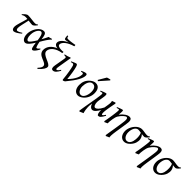

<svg xmlns="http://www.w3.org/2000/svg" viewBox="336 -2371 4230 4230"><g transform="rotate(45 2450.5 -256.5)"><path d="M328.6 -77.1Q306.2 -56.6 282.2 -39.1Q258.3 -21.5 235.8 -8.3Q213.4 4.9 193.4 12.5Q173.3 20 158.7 20Q134.8 20 117.7 -1.2Q100.6 -22.5 100.6 -62Q100.6 -92.3 108.9 -128.7Q117.2 -165 129.6 -206.5Q142.1 -248 156.2 -293.5Q170.4 -338.9 182.1 -387.2Q165.5 -389.2 151.6 -390.1Q137.7 -391.1 127.4 -391.1Q113.8 -391.1 102.5 -389.6Q91.3 -388.2 80.1 -384.5Q68.8 -380.9 56.6 -374.8Q44.4 -368.7 29.3 -359.4L22 -376Q34.7 -389.6 49.1 -404.1Q63.5 -418.5 78.6 -430.2Q93.8 -441.9 109.1 -449.5Q124.5 -457 139.2 -457Q168 -457 199.5 -454.1Q231 -451.2 260.7 -447.5Q290.5 -443.8 317.1 -440.9Q343.8 -438 362.8 -438Q376.5 -438 387.2 -440.4Q397.9 -442.9 406.2 -447Q414.6 -451.2 421.4 -456.3Q428.2 -461.4 434.6 -467.3L444.8 -453.1Q432.6 -437.5 420.4 -422.6Q408.2 -407.7 395.8 -396Q383.3 -384.3 370.4 -377.2Q357.4 -370.1 343.8 -370.1Q334 -370.1 320.8 -371.1Q307.6 -372.1 292.5 -373.8Q277.3 -375.5 260.5 -377.4Q243.7 -379.4 227.1 -381.8Q217.3 -335 207.5 -293.5Q197.8 -252 190.2 -216.8Q182.6 -181.6 177.7 -153.1Q172.9 -124.5 172.9 -103Q172.9 -72.8 183.6 -58.3Q194.3 -43.9 208 -43.9Q216.8 -43.9 228.8 -47.6Q240.7 -51.3 255.4 -57.9Q270 -64.5 286.4 -73.7Q302.7 -83 319.8 -94.2Z M539.1 -51.8Q549.8 -51.8 565.2 -64.9Q580.6 -78.1 598.4 -100.6Q616.2 -123 635.7 -152.6Q655.3 -182.1 674.8 -214.8Q669.9 -250.5 663.8 -284.9Q657.7 -319.3 648.2 -346.2Q638.7 -373 624.8 -389.4Q610.8 -405.8 590.8 -405.8Q576.7 -405.8 556.6 -391.8Q536.6 -377.9 518.3 -350.3Q500 -322.8 487.3 -281.5Q474.6 -240.2 474.6 -185.1Q474.6 -121.6 492.2 -86.7Q509.8 -51.8 539.1 -51.8ZM884.8 -446.8Q864.7 -429.2 845.2 -404.1Q825.7 -378.9 805.9 -349.6Q786.1 -320.3 766.6 -287.6Q747.1 -254.9 727.5 -221.7Q731.9 -196.8 737.8 -170.9Q743.7 -145 750.2 -124Q756.8 -103 763.7 -89.6Q770.5 -76.2 775.9 -76.2Q783.7 -76.2 793.2 -80.8Q802.7 -85.4 812 -93.3Q821.3 -101.1 829.3 -110.6Q837.4 -120.1 842.8 -129.9Q849.1 -126 852.1 -122.6Q855 -119.1 858.9 -115.2Q853.5 -102.5 845.5 -87.6Q837.4 -72.8 827.6 -57.9Q817.9 -43 806.9 -28.8Q795.9 -14.6 784.9 -3.9Q773.9 6.8 762.9 13.4Q752 20 742.7 20Q730.5 20 721.7 9.5Q712.9 -1 706.3 -22.2Q699.7 -43.5 694.3 -75.2Q689 -106.9 683.1 -148.9Q661.6 -114.3 640.1 -83.5Q618.7 -52.7 597.2 -29.8Q575.7 -6.8 554.4 6.6Q533.2 20 511.7 20Q495.6 20 477.3 10.7Q459 1.5 443.6 -18.8Q428.2 -39.1 418 -71Q407.7 -103 407.7 -148.9Q407.7 -184.1 415.5 -220.5Q423.3 -256.8 438 -291Q452.6 -325.2 472.9 -355.5Q493.2 -385.7 518.1 -408.2Q543 -430.7 571.8 -443.8Q600.6 -457 631.8 -457Q655.8 -457 670.9 -444.8Q686 -432.6 695.3 -410.9Q704.6 -389.2 709.7 -358.6Q714.8 -328.1 718.8 -291.5Q731.4 -314.5 742.7 -336.2Q753.9 -357.9 763.4 -377Q772.9 -396 780.3 -411.6Q787.6 -427.2 792 -438Q813 -442.4 834 -448.2Q855 -454.1 877.9 -460.9Q880.9 -455.6 882.1 -452.9Q883.3 -450.2 884.8 -446.8Z M1338.9 -692.9Q1274.9 -675.3 1226.3 -651.4Q1177.7 -627.4 1144.5 -600.6Q1111.3 -573.7 1094.5 -545.7Q1077.6 -517.6 1077.6 -491.2Q1077.6 -476.1 1086.4 -465.6Q1095.2 -455.1 1109.9 -448.5Q1124.5 -441.9 1143.6 -438.5Q1162.6 -435.1 1182.9 -433.8Q1203.1 -432.6 1223.1 -433.6Q1243.2 -434.6 1259.8 -437Q1259.8 -427.7 1258.8 -418Q1257.8 -408.2 1256.8 -398.9Q1190.9 -390.1 1138.9 -368.7Q1086.9 -347.2 1051 -317.9Q1015.1 -288.6 996.1 -254.2Q977.1 -219.7 977.1 -185.1Q977.1 -161.6 988.8 -143.3Q1000.5 -125 1019.3 -109.9Q1038.1 -94.7 1062.5 -82.3Q1086.9 -69.8 1112.1 -58.6Q1137.2 -47.4 1161.6 -36.4Q1186 -25.4 1204.8 -13.2Q1223.6 -1 1235.4 13.2Q1247.1 27.3 1247.1 44.9Q1247.1 59.1 1241.7 77.1Q1236.3 95.2 1221.9 118.4Q1207.5 141.6 1182.6 170.2Q1157.7 198.7 1118.7 232.9Q1111.8 230 1107.9 225.6Q1104 221.2 1100.1 215.8Q1119.6 194.3 1132.6 177.7Q1145.5 161.1 1152.8 147.5Q1160.2 133.8 1163.1 121.8Q1166 109.9 1166 97.2Q1165.5 77.6 1154.3 63.5Q1143.1 49.3 1125 38.3Q1106.9 27.3 1084 17.8Q1061 8.3 1037.1 -2Q1013.2 -12.2 990.2 -24.9Q967.3 -37.6 949.5 -55.4Q931.6 -73.2 920.7 -97.4Q909.7 -121.6 909.7 -154.8Q909.7 -194.8 924.1 -231.7Q938.5 -268.6 964.8 -300.3Q991.2 -332 1028.1 -357.2Q1064.9 -382.3 1109.9 -398.9Q1080.6 -400.9 1061.3 -409.4Q1042 -418 1030.5 -429.7Q1019 -441.4 1014.4 -454.8Q1009.8 -468.3 1009.8 -480Q1009.8 -528.8 1055.4 -577.1Q1101.1 -625.5 1191.9 -667Q1180.2 -664.6 1166 -661.9Q1151.9 -659.2 1138.7 -657.2Q1125.5 -655.3 1115.2 -654.1Q1105 -652.8 1101.1 -652.8Q1091.8 -652.8 1085.4 -655.3Q1079.1 -657.7 1074.7 -667.7Q1070.3 -677.7 1067.1 -697.8Q1064 -717.8 1061 -752.9Q1067.9 -755.4 1073.7 -756.1Q1079.6 -756.8 1085.9 -756.8Q1089.4 -741.2 1092.5 -731.2Q1095.7 -721.2 1100.6 -715.6Q1105.5 -710 1112.8 -708Q1120.1 -706.1 1131.8 -706.1Q1149.9 -706.1 1168.9 -707.3Q1188 -708.5 1211.4 -711.4Q1234.9 -714.4 1264.9 -719Q1294.9 -723.6 1335 -731Q1337.4 -723.6 1338.1 -712.2Q1338.9 -700.7 1338.9 -692.9Z M1516.1 -106.9Q1483.4 -44.9 1451.2 -12.5Q1418.9 20 1380.9 20Q1315.4 20 1335 -92.8L1374 -316.9Q1378.9 -345.2 1380.4 -361.8Q1381.8 -378.4 1376.2 -386.5Q1370.6 -394.5 1356.2 -396.7Q1341.8 -398.9 1314.9 -398.9L1317.9 -418Q1348.6 -423.3 1384.5 -433.1Q1420.4 -442.9 1452.6 -457H1467.8L1415 -141.1Q1409.2 -108.4 1408.4 -90.3Q1407.7 -72.3 1409.9 -63.5Q1412.1 -54.7 1417 -52.7Q1421.9 -50.8 1427.7 -50.8Q1439 -50.8 1457.8 -66.4Q1476.6 -82 1500 -122.1Z M1976.1 -416Q1976.1 -386.2 1964.1 -347.9Q1952.1 -309.6 1924.8 -259Q1897.5 -208.5 1852.1 -144.8Q1806.6 -81.1 1740.2 -1Q1735.8 1.5 1730 4.2Q1724.1 6.8 1717.8 9.5Q1711.4 12.2 1705.3 15.1Q1699.2 18.1 1694.3 20L1678.2 4.9Q1673.3 -55.2 1665.8 -111.8Q1658.2 -168.5 1650.1 -217Q1642.1 -265.6 1633.8 -303.5Q1625.5 -341.3 1619.1 -363.8Q1615.2 -377 1610.1 -384.8Q1605 -392.6 1599.4 -397Q1593.8 -401.4 1588.1 -402.6Q1582.5 -403.8 1578.1 -403.8Q1573.7 -403.8 1565.9 -401.9Q1558.1 -399.9 1550.5 -397.7Q1543 -395.5 1531.2 -392.1L1524.9 -410.2Q1545.4 -419.4 1564.5 -428Q1583.5 -436.5 1599.1 -442.9Q1614.7 -449.2 1626.5 -453.1Q1638.2 -457 1644 -457Q1658.2 -457 1668.2 -443.1Q1678.2 -429.2 1688 -395Q1693.4 -376.5 1700.4 -343.5Q1707.5 -310.5 1714.8 -268.1Q1722.2 -225.6 1728.5 -175.8Q1734.9 -126 1739.3 -73.2Q1787.1 -120.6 1818.8 -165Q1850.6 -209.5 1869.4 -248.3Q1888.2 -287.1 1895.8 -319.1Q1903.3 -351.1 1903.3 -374Q1903.3 -391.1 1897.5 -400.1Q1891.6 -409.2 1877.9 -409.2Q1869.6 -409.2 1859.6 -407.5Q1849.6 -405.8 1839.4 -401.9L1829.1 -418.9Q1843.3 -426.3 1859.4 -433.1Q1875.5 -439.9 1890.6 -445.3Q1905.8 -450.7 1918.7 -453.9Q1931.6 -457 1939.9 -457Q1957.5 -457 1966.8 -448.2Q1976.1 -439.5 1976.1 -416Z M2316.9 -246.1Q2316.9 -320.8 2289.6 -360.4Q2262.2 -399.9 2211.9 -399.9Q2176.8 -399.9 2152.8 -379.6Q2128.9 -359.4 2114.3 -328.6Q2099.6 -297.9 2093.3 -262Q2086.9 -226.1 2086.9 -194.8Q2086.9 -162.1 2095 -133.1Q2103 -104 2117.4 -82.3Q2131.8 -60.5 2151.1 -47.9Q2170.4 -35.2 2192.9 -35.2Q2215.3 -35.2 2233.2 -45.2Q2251 -55.2 2264.9 -72Q2278.8 -88.9 2288.6 -110.6Q2298.3 -132.3 2304.7 -155.8Q2311 -179.2 2314 -202.6Q2316.9 -226.1 2316.9 -246.1ZM2386.7 -272.9Q2386.7 -240.2 2379.4 -206.8Q2372.1 -173.3 2357.9 -141.8Q2343.8 -110.4 2323 -81.8Q2302.2 -53.2 2274.9 -30.8Q2262.2 -20.5 2248 -11.2Q2233.9 -2 2219.2 5.1Q2204.6 12.2 2189.5 16.1Q2174.3 20 2159.7 20Q2125.5 20 2098.9 5.6Q2072.3 -8.8 2054 -33.9Q2035.6 -59.1 2026.1 -93.5Q2016.6 -127.9 2016.6 -168Q2016.6 -203.1 2022.5 -235.6Q2028.3 -268.1 2041.5 -298.3Q2054.7 -328.6 2076.7 -356.4Q2098.6 -384.3 2130.9 -410.2Q2155.8 -429.7 2185.5 -443.4Q2215.3 -457 2245.6 -457Q2283.7 -457 2310.5 -443.4Q2337.4 -429.7 2354.2 -405.3Q2371.1 -380.9 2378.9 -347.2Q2386.7 -313.5 2386.7 -272.9ZM2251 -518.1Q2243.7 -520.5 2239.5 -523.4Q2235.4 -526.4 2228 -534.2L2334 -713.9Q2341.8 -716.8 2352.5 -720.2Q2363.3 -723.6 2374.8 -726.8Q2386.2 -730 2397.7 -732.7Q2409.2 -735.4 2418 -737.8L2430.2 -721.2Z M2916.5 -105Q2896 -67.4 2879.9 -43.2Q2863.8 -19 2849.6 -4.9Q2835.4 9.3 2821.5 14.6Q2807.6 20 2792.5 20Q2782.2 20 2774.2 10Q2766.1 0 2760.5 -16.4Q2754.9 -32.7 2752.2 -54.2Q2749.5 -75.7 2749.5 -99.1Q2749.5 -104 2749.8 -109.4Q2750 -114.7 2750.5 -120.6Q2733.4 -89.4 2715.8 -63.5Q2698.2 -37.6 2679.9 -19Q2661.6 -0.5 2642.6 9.8Q2623.5 20 2603.5 20Q2587.4 20 2572.8 12.9Q2558.1 5.9 2545.9 -7.1Q2533.7 -20 2523.9 -38.3Q2514.2 -56.6 2507.3 -79.1Q2506.3 -72.3 2505.4 -65.4Q2504.4 -58.6 2503.4 -50.8Q2496.6 -0.5 2498 43.2Q2499.5 86.9 2504.6 120.6Q2509.8 154.3 2515.9 176.5Q2522 198.7 2524.4 205.1Q2517.1 208 2504.9 213.1Q2492.7 218.3 2479.5 224.1Q2466.3 230 2454.6 235.6Q2442.9 241.2 2437 244.1L2420.9 230Q2424.3 202.1 2429.9 166.5Q2435.5 130.9 2442.1 90.8Q2448.7 50.8 2456.3 8.3Q2463.9 -34.2 2470.9 -75.9Q2478 -117.7 2484.6 -156.5Q2491.2 -195.3 2496.6 -228Q2498.5 -247.1 2501.7 -266.8Q2504.9 -286.6 2507.3 -305.2Q2509.8 -323.7 2511.7 -340.8Q2513.7 -357.9 2513.7 -371.1Q2513.7 -382.3 2512.2 -388.9Q2510.7 -395.5 2508.1 -398.7Q2505.4 -401.9 2502 -402.8Q2498.5 -403.8 2494.6 -403.8Q2490.2 -403.8 2481.7 -401.9Q2473.1 -399.9 2464.8 -397.7Q2456.5 -395.5 2444.3 -392.1L2437.5 -410.2Q2458 -419.4 2478.8 -428Q2499.5 -436.5 2517.6 -442.9Q2535.6 -449.2 2549.1 -453.1Q2562.5 -457 2568.4 -457Q2582 -457 2586.7 -447.8Q2591.3 -438.5 2591.3 -416Q2591.3 -401.9 2589.1 -382.3Q2586.9 -362.8 2583.5 -341.1Q2580.1 -319.3 2576.2 -296.4Q2572.3 -273.4 2568.8 -252Q2565.4 -230.5 2563.2 -211.9Q2561 -193.4 2561 -180.2Q2561 -153.3 2565.4 -130.9Q2569.8 -108.4 2577.6 -92.3Q2585.4 -76.2 2596.2 -67.1Q2606.9 -58.1 2619.6 -58.1Q2649.4 -58.1 2685.3 -94.2Q2721.2 -130.4 2761.7 -209Q2765.6 -233.4 2769.8 -257.6Q2773.9 -281.7 2777.1 -303.5Q2780.3 -325.2 2782.5 -342.8Q2784.7 -360.4 2784.7 -371.1Q2784.7 -386.7 2783 -402.8Q2781.2 -418.9 2776.4 -428.2Q2785.2 -431.6 2795.7 -435.5Q2806.2 -439.5 2817.4 -443.4Q2828.6 -447.3 2839.8 -450.9Q2851.1 -454.6 2861.3 -457Q2865.2 -451.7 2867.7 -447Q2870.1 -442.4 2871.6 -438Q2868.7 -423.8 2863.8 -399.4Q2858.9 -375 2853.3 -345.5Q2847.7 -315.9 2842 -283.7Q2836.4 -251.5 2831.8 -221.2Q2827.1 -190.9 2824.2 -165.5Q2821.3 -140.1 2821.3 -124Q2821.3 -102.1 2822.8 -88.9Q2824.2 -75.7 2826.7 -68.8Q2829.1 -62 2832.3 -60.1Q2835.4 -58.1 2839.4 -58.1Q2844.2 -58.1 2848.9 -59.3Q2853.5 -60.5 2860.1 -66.4Q2866.7 -72.3 2876 -84.7Q2885.3 -97.2 2899.4 -119.1Z M3367.7 -372.1Q3367.7 -362.3 3365.5 -341.6Q3363.3 -320.8 3359.4 -292.5Q3355.5 -264.2 3350.3 -230Q3345.2 -195.8 3339.6 -159.9Q3334 -124 3328.4 -87.9Q3322.8 -51.8 3317.4 -19Q3309.6 31.7 3305.9 66.7Q3302.2 101.6 3301.5 124.8Q3300.8 147.9 3302.2 160.9Q3303.7 173.8 3306.6 180.7Q3299.3 183.1 3288.8 187.3Q3278.3 191.4 3266.8 196.5Q3255.4 201.7 3244.9 206.5Q3234.4 211.4 3227.5 214.8L3211.4 200.7Q3213.4 186.5 3217.8 159.2Q3222.2 131.8 3228 95.7Q3233.9 59.6 3241 17.3Q3248 -24.9 3254.9 -68.6Q3261.7 -112.3 3268.1 -154.8Q3274.4 -197.3 3279.5 -233.9Q3284.7 -270.5 3287.6 -298.6Q3290.5 -326.7 3290.5 -341.8Q3290.5 -378.9 3280.8 -393.6Q3271 -408.2 3250.5 -408.2Q3243.7 -408.2 3227.3 -398.4Q3210.9 -388.7 3190.4 -370.6Q3169.9 -352.5 3147.9 -327.4Q3126 -302.2 3107.4 -271Q3094.2 -249 3085 -217.3Q3075.7 -185.5 3069.8 -147Q3063 -103.5 3060.3 -72.3Q3057.6 -41 3058.6 -12.2Q3052.2 -8.8 3042.7 -4.6Q3033.2 -0.5 3023.2 3.9Q3013.2 8.3 3003.9 12.5Q2994.6 16.6 2988.8 20L2972.7 4.9Q2979.5 -27.3 2986.1 -64.9Q2992.7 -102.5 2998.8 -140.4Q3004.9 -178.2 3010.3 -215.1Q3015.6 -252 3019.5 -283Q3023.4 -314 3025.6 -337.2Q3027.8 -360.4 3027.8 -372.1Q3027.8 -383.3 3026.6 -389.9Q3025.4 -396.5 3023.2 -399.7Q3021 -402.8 3017.6 -403.8Q3014.2 -404.8 3009.8 -404.8Q3005.4 -404.8 2996.8 -402.8Q2988.3 -400.9 2979.5 -398.4Q2970.7 -396 2957.5 -392.1L2950.7 -411.1Q2971.2 -419.9 2991.9 -428.2Q3012.7 -436.5 3030.8 -442.9Q3048.8 -449.2 3062.3 -453.1Q3075.7 -457 3081.5 -457Q3088.4 -457 3092.3 -454.8Q3096.2 -452.6 3097.9 -446.8Q3099.6 -440.9 3100.1 -430.2Q3100.6 -419.4 3100.6 -401.9Q3100.6 -396.5 3099.9 -385.3Q3099.1 -374 3097.9 -361.3Q3096.7 -348.6 3095.5 -336.7Q3094.2 -324.7 3093.8 -318.8Q3120.6 -352.5 3147.9 -378.4Q3175.3 -404.3 3201.7 -421.9Q3228 -439.5 3252.7 -448.2Q3277.3 -457 3298.8 -457Q3314.5 -457 3327.1 -452.6Q3339.8 -448.2 3348.9 -438.2Q3357.9 -428.2 3362.8 -411.9Q3367.7 -395.5 3367.7 -372.1Z M3708.5 -406.2Q3706.5 -406.2 3709.5 -404.8Q3708.5 -405.8 3708.5 -406.2ZM3734.4 -137.2Q3743.2 -171.4 3746.1 -206.5Q3749 -241.7 3746.8 -274.2Q3744.6 -306.6 3738.3 -334.7Q3731.9 -362.8 3723.1 -382.3Q3696.3 -386.2 3674.3 -389.2Q3652.3 -392.1 3643.1 -392.1Q3611.3 -392.1 3587.9 -375Q3564.5 -357.9 3549.1 -330.1Q3533.7 -302.2 3525.9 -266.8Q3518.1 -231.4 3518.1 -194.8Q3518.1 -162.1 3526.1 -133.1Q3534.2 -104 3548.6 -82.3Q3563 -60.5 3582.3 -47.9Q3601.6 -35.2 3624 -35.2Q3647.5 -35.2 3665.3 -43.5Q3683.1 -51.8 3696.8 -65.9Q3710.4 -80.1 3719.5 -98.6Q3728.5 -117.2 3734.4 -137.2ZM3933.1 -452.1Q3920.9 -436.5 3909.2 -421.9Q3897.5 -407.2 3885.3 -396Q3873 -384.8 3859.9 -377.9Q3846.7 -371.1 3832 -371.1Q3819.3 -371.1 3800 -373Q3780.8 -375 3758.8 -377.4Q3783.2 -351.6 3796.4 -325.4Q3809.6 -299.3 3814.2 -272.2Q3818.8 -245.1 3815.7 -217.3Q3812.5 -189.5 3804.2 -161.1Q3799.8 -146 3790.3 -126.7Q3780.8 -107.4 3766.6 -87.4Q3752.4 -67.4 3734.1 -48.1Q3715.8 -28.8 3694.1 -13.7Q3672.4 1.5 3647.5 10.7Q3622.6 20 3595.7 20Q3561.5 20 3534.2 5.6Q3506.8 -8.8 3487.5 -33.9Q3468.3 -59.1 3458 -93.5Q3447.8 -127.9 3447.8 -168Q3447.8 -201.2 3456.8 -235.6Q3465.8 -270 3482.2 -302Q3498.5 -334 3520.8 -362.3Q3543 -390.6 3569.8 -411.6Q3596.7 -432.6 3627 -444.8Q3657.2 -457 3689 -457Q3708.5 -457 3729.2 -454.1Q3750 -451.2 3770.8 -448Q3791.5 -444.8 3811.8 -441.9Q3832 -439 3851.1 -439Q3878.9 -439 3894.8 -447Q3910.6 -455.1 3923.3 -466.3Z M4335.9 -372.1Q4335.9 -362.3 4333.7 -341.6Q4331.5 -320.8 4327.6 -292.5Q4323.7 -264.2 4318.6 -230Q4313.5 -195.8 4307.9 -159.9Q4302.2 -124 4296.6 -87.9Q4291 -51.8 4285.6 -19Q4277.8 31.7 4274.2 66.7Q4270.5 101.6 4269.8 124.8Q4269 147.9 4270.5 160.9Q4272 173.8 4274.9 180.7Q4267.6 183.1 4257.1 187.3Q4246.6 191.4 4235.1 196.5Q4223.6 201.7 4213.1 206.5Q4202.6 211.4 4195.8 214.8L4179.7 200.7Q4181.6 186.5 4186 159.2Q4190.4 131.8 4196.3 95.7Q4202.1 59.6 4209.2 17.3Q4216.3 -24.9 4223.1 -68.6Q4230 -112.3 4236.3 -154.8Q4242.7 -197.3 4247.8 -233.9Q4252.9 -270.5 4255.9 -298.6Q4258.8 -326.7 4258.8 -341.8Q4258.8 -378.9 4249 -393.6Q4239.3 -408.2 4218.8 -408.2Q4211.9 -408.2 4195.6 -398.4Q4179.2 -388.7 4158.7 -370.6Q4138.2 -352.5 4116.2 -327.4Q4094.2 -302.2 4075.7 -271Q4062.5 -249 4053.2 -217.3Q4043.9 -185.5 4038.1 -147Q4031.2 -103.5 4028.6 -72.3Q4025.9 -41 4026.9 -12.2Q4020.5 -8.8 4011 -4.6Q4001.5 -0.5 3991.5 3.9Q3981.4 8.3 3972.2 12.5Q3962.9 16.6 3957 20L3940.9 4.9Q3947.8 -27.3 3954.3 -64.9Q3960.9 -102.5 3967 -140.4Q3973.1 -178.2 3978.5 -215.1Q3983.9 -252 3987.8 -283Q3991.7 -314 3993.9 -337.2Q3996.1 -360.4 3996.1 -372.1Q3996.1 -383.3 3994.9 -389.9Q3993.7 -396.5 3991.5 -399.7Q3989.3 -402.8 3985.8 -403.8Q3982.4 -404.8 3978 -404.8Q3973.6 -404.8 3965.1 -402.8Q3956.5 -400.9 3947.8 -398.4Q3939 -396 3925.8 -392.1L3918.9 -411.1Q3939.5 -419.9 3960.2 -428.2Q3981 -436.5 3999 -442.9Q4017.1 -449.2 4030.5 -453.1Q4043.9 -457 4049.8 -457Q4056.6 -457 4060.5 -454.8Q4064.5 -452.6 4066.2 -446.8Q4067.9 -440.9 4068.4 -430.2Q4068.8 -419.4 4068.8 -401.9Q4068.8 -396.5 4068.1 -385.3Q4067.4 -374 4066.2 -361.3Q4064.9 -348.6 4063.7 -336.7Q4062.5 -324.7 4062 -318.8Q4088.9 -352.5 4116.2 -378.4Q4143.6 -404.3 4169.9 -421.9Q4196.3 -439.5 4220.9 -448.2Q4245.6 -457 4267.1 -457Q4282.7 -457 4295.4 -452.6Q4308.1 -448.2 4317.1 -438.2Q4326.2 -428.2 4331.1 -411.9Q4335.9 -395.5 4335.9 -372.1Z M4676.8 -406.2Q4674.8 -406.2 4677.7 -404.8Q4676.8 -405.8 4676.8 -406.2ZM4702.6 -137.2Q4711.4 -171.4 4714.4 -206.5Q4717.3 -241.7 4715.1 -274.2Q4712.9 -306.6 4706.5 -334.7Q4700.2 -362.8 4691.4 -382.3Q4664.6 -386.2 4642.6 -389.2Q4620.6 -392.1 4611.3 -392.1Q4579.6 -392.1 4556.2 -375Q4532.7 -357.9 4517.3 -330.1Q4502 -302.2 4494.1 -266.8Q4486.3 -231.4 4486.3 -194.8Q4486.3 -162.1 4494.4 -133.1Q4502.4 -104 4516.8 -82.3Q4531.2 -60.5 4550.5 -47.9Q4569.8 -35.2 4592.3 -35.2Q4615.7 -35.2 4633.5 -43.5Q4651.4 -51.8 4665 -65.9Q4678.7 -80.1 4687.7 -98.6Q4696.8 -117.2 4702.6 -137.2ZM4901.4 -452.1Q4889.2 -436.5 4877.4 -421.9Q4865.7 -407.2 4853.5 -396Q4841.3 -384.8 4828.1 -377.9Q4814.9 -371.1 4800.3 -371.1Q4787.6 -371.1 4768.3 -373Q4749 -375 4727.1 -377.4Q4751.5 -351.6 4764.6 -325.4Q4777.8 -299.3 4782.5 -272.2Q4787.1 -245.1 4783.9 -217.3Q4780.8 -189.5 4772.5 -161.1Q4768.1 -146 4758.5 -126.7Q4749 -107.4 4734.9 -87.4Q4720.7 -67.4 4702.4 -48.1Q4684.1 -28.8 4662.4 -13.7Q4640.6 1.5 4615.7 10.7Q4590.8 20 4564 20Q4529.8 20 4502.4 5.6Q4475.1 -8.8 4455.8 -33.9Q4436.5 -59.1 4426.3 -93.5Q4416 -127.9 4416 -168Q4416 -201.2 4425 -235.6Q4434.1 -270 4450.4 -302Q4466.8 -334 4489 -362.3Q4511.2 -390.6 4538.1 -411.6Q4564.9 -432.6 4595.2 -444.8Q4625.5 -457 4657.2 -457Q4676.8 -457 4697.5 -454.1Q4718.3 -451.2 4739 -448Q4759.8 -444.8 4780 -441.9Q4800.3 -439 4819.3 -439Q4847.2 -439 4863 -447Q4878.9 -455.1 4891.6 -466.3Z"/></g></svg>

Font: Akkhara
Style: Italic
Weight: 400
Italic angle: -7°
Designer: J. Victor Gaultney
Version: Version 1.00 June 13, 2006, initial release